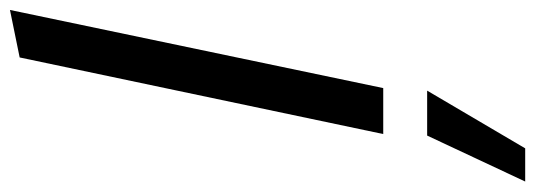

<svg xmlns="http://www.w3.org/2000/svg" viewBox="-434 -414 1049 376"><g transform="rotate(-90 90.0 -226.5)"><path d="M0 0ZM258 -731 105 0H15L165 -712ZM12 86H100L-13 278H-78Z"/></g></svg>

Font: Rosa Sans
Style: Italic
Weight: 400
Italic angle: -12°
Designer: Pentagram / MCKL
Foundry: Pentagram / MCKL
Version: Version 1.005;September 16, 2019;FontCreator 11.5.0.2425 64-